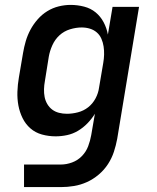

<svg xmlns="http://www.w3.org/2000/svg" viewBox="-20 -548 640 783"><path d="M228 215H78V123H228Q251 123 274 114.5Q297 106 314 88.5Q331 71 339.5 48.5Q348 26 352 3L367 -84Q354 -63 336.5 -45Q319 -27 298 -14.5Q277 -2 253.5 3Q230 8 207 8Q178 8 151 0.5Q124 -7 104 -24.5Q84 -42 72 -66.5Q60 -91 55 -118Q50 -145 51 -174Q52 -203 57 -232L74 -332Q78 -356 85 -380Q92 -404 104 -426.5Q116 -449 133.5 -469Q151 -489 173 -502.5Q195 -516 219.5 -522Q244 -528 268 -528Q296 -528 323 -521Q350 -514 370 -497.5Q390 -481 402.5 -457.5Q415 -434 420 -407L439 -520H547L458 18Q453 45 444.5 71Q436 97 420.5 121Q405 145 382.5 164Q360 183 334.5 194.5Q309 206 282 210.5Q255 215 228 215ZM253 -84Q275 -84 298 -90Q321 -96 339.5 -110.5Q358 -125 369.5 -146.5Q381 -168 384 -191L401 -291Q404 -308 404.5 -325Q405 -342 402.5 -358.5Q400 -375 393.5 -390Q387 -405 375 -415.5Q363 -426 347 -431Q331 -436 313 -436Q290 -436 265.5 -428.5Q241 -421 222.5 -404Q204 -387 193.5 -363.5Q183 -340 179 -317L163 -217Q160 -201 159.5 -184.5Q159 -168 162 -152.5Q165 -137 173 -123.5Q181 -110 193 -101Q205 -92 220.5 -88Q236 -84 253 -84Z"/></svg>

Font: Iosevka Semibold Extended
Style: Italic
Weight: 600
Width: 7
Italic angle: -9°
Monospace: yes
Designer: Belleve Invis
Foundry: Belleve Invis
Version: Version 32.5.0; ttfautohint (v1.8.4)